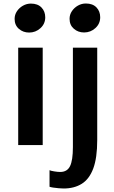

<svg xmlns="http://www.w3.org/2000/svg" viewBox="-20 -829 651 1097"><path d="M84 0V-556.5H224V0ZM146.5 -643Q112 -643 87.8 -664.2Q63.5 -685.5 63.5 -721Q63.5 -745 76.8 -764.8Q90 -784.5 111.2 -796.5Q132.5 -808.5 156.5 -808.5Q195.5 -808.5 217 -786.2Q238.5 -764 238.5 -730Q238.5 -693 211 -668Q183.5 -643 146.5 -643ZM263 238V143.5Q270.5 147 289.8 150.2Q309 153.5 324 153.5Q364 153.5 380.2 120.2Q396.5 87 396.5 11.5V-556.5H535.5V-29Q535.5 73 512.8 133.8Q490 194.5 447 221.2Q404 248 343.5 248Q333 248 315.8 246.5Q298.5 245 283.8 242.8Q269 240.5 263 238ZM460.5 -643.5Q426 -643.5 401.8 -664.8Q377.5 -686 377.5 -721.5Q377.5 -745.5 390.8 -765.2Q404 -785 425.2 -797Q446.5 -809 470.5 -809Q509.5 -809 531 -786.8Q552.5 -764.5 552.5 -730.5Q552.5 -693.5 525 -668.5Q497.5 -643.5 460.5 -643.5Z"/></svg>

Font: Merriweather Sans SemiBold
Style: Regular
Weight: 600
Designer: Eben Sorkin
Foundry: Eben Sorkin
Version: Version 2.001